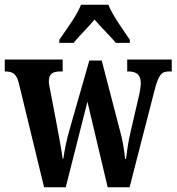

<svg xmlns="http://www.w3.org/2000/svg" viewBox="-22 -786 741 806"><path d="M227 -619V-606H287C309 -634 349 -672 375 -704C399 -674 446 -630 464 -606H523V-619C498 -657 450 -721 433 -766H318C301 -721 253 -657 227 -619ZM58 -433 163 0H254L345 -359L430 0H522L627 -408C644 -474 657 -486 688 -486H699V-536H512V-486H517C552 -486 569 -471 569 -437C569 -426 566 -404 562 -387L527 -236C516 -190 511 -151 507 -119H503C501 -147 492 -203 482 -236L405 -532H353L270 -242C259 -205 248 -152 244 -120H241C237 -151 226 -211 217 -259L190 -401C187 -416 183 -433 183 -444C183 -477 200 -486 232 -486H241V-536H-2V-486H0C32 -486 48 -476 58 -433Z"/></svg>

Font: Noto Serif Georgian ExtraCondensed Bold
Style: Regular
Weight: 700
Width: 2
Designer: Monotype Design Team, Akaki Razmadze
Foundry: Google LLC
Version: Version 2.003